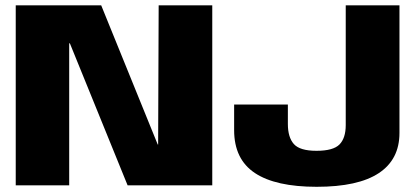

<svg xmlns="http://www.w3.org/2000/svg" viewBox="-20 -695 1571 720"><path d="M39 0H239.5V-532.5H242L458.5 0H776V-675H575L573 -153H571.5L359.5 -675H39ZM1167.5 5.5Q1323 5.5 1400.5 -45.8Q1478 -97 1478 -196.5V-675H1276.5V-226Q1276.5 -177 1253 -153.2Q1229.5 -129.5 1167 -129.5Q1104.5 -129.5 1082 -154.8Q1059.5 -180 1059.5 -230V-303H858V-207Q858 -98 935.8 -46.2Q1013.5 5.5 1167.5 5.5Z"/></svg>

Font: Anybody Thin ExtraBold
Style: Regular
Weight: 800
Version: Version 1.113;gftools[0.9.25]